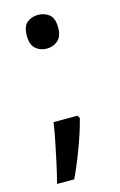

<svg xmlns="http://www.w3.org/2000/svg" viewBox="-108 -599 487 776"><g transform="rotate(-15 135.5 -211.0)"><path d="M189 -105Q176 -53 152 11.5Q128 76 103 129H31Q41 91 50.5 47.5Q60 4 68.5 -38.5Q77 -81 82 -116H182ZM68 -481Q68 -520 87 -535.5Q106 -551 133 -551Q160 -551 179.5 -535.5Q199 -520 199 -481Q199 -443 179.5 -426.5Q160 -410 133 -410Q106 -410 87 -426.5Q68 -443 68 -481Z"/></g></svg>

Font: Noto Sans Sundanese Medium
Style: Regular
Weight: 500
Version: Version 2.003